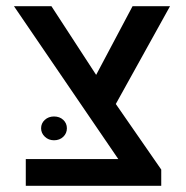

<svg xmlns="http://www.w3.org/2000/svg" viewBox="-20 -598 598 618"><path d="M63 0V-85.9H360.8L24.9 -578.1H145.5L314.9 -317.9L499 -52.2V0ZM335.9 -232.9 269.5 -319.3 406.7 -578.1H527.3ZM153.8 -146.5Q136.2 -146.5 124.3 -158Q112.3 -169.4 112.3 -185.1Q112.3 -201.2 124.3 -212.2Q136.2 -223.1 153.8 -223.1Q171.9 -223.1 183.6 -212.2Q195.3 -201.2 195.3 -185.1Q195.3 -168.9 183.6 -157.7Q171.9 -146.5 153.8 -146.5Z"/></svg>

Font: Heebo Medium
Style: Regular
Weight: 500
Designer: Oded Ezer
Foundry: Ezer Type House
Version: Version 3.100